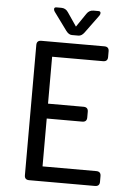

<svg xmlns="http://www.w3.org/2000/svg" viewBox="-60 -959 707 1005"><g transform="rotate(5 293.0 -457.0)"><path d="M221.2 -913.6Q243.7 -913.6 256.8 -894L305.7 -822.3L354.5 -894Q367.7 -913.6 390.1 -913.6H416Q427.7 -913.6 427.7 -903.8Q427.7 -897 422.9 -890.1L353.5 -795.4Q339.4 -776.4 322.8 -776.4H288.6Q272 -776.4 257.8 -795.4L188.5 -890.1Q183.6 -897 183.6 -903.8Q183.6 -913.6 195.3 -913.6ZM107.4 -708.5ZM477.5 0H131.8Q107.4 0 107.4 -23.9V-708.5Q107.4 -732.4 131.8 -732.4H462.9Q487.3 -732.4 487.3 -708.5V-678.2Q487.3 -654.3 462.9 -654.3H195.3V-407.7H381.8Q406.2 -407.7 406.2 -383.8V-353.5Q406.2 -329.6 381.8 -329.6H195.3V-78.1H477.5Q502 -78.1 502 -54.2V-23.9Q502 0 477.5 0Z"/></g></svg>

Font: Simply Mono
Style: Book
Weight: 400
Designer: Wojciech Kalinowski "wmk69" (wmk69@o2.pl)
Foundry: Wojciech Kalinowski "wmk69" (wmk69@o2.pl)
Version: Version 1.0.0